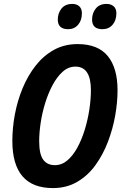

<svg xmlns="http://www.w3.org/2000/svg" viewBox="-20 -950 634 980"><path d="M250 10Q43 10 43 -231Q43 -297 56 -366.5Q69 -436 95.5 -500Q122 -564 162 -615Q202 -666 255.5 -695.5Q309 -725 376 -725Q480 -725 530 -664Q580 -603 580 -489Q580 -428 568 -360Q556 -292 531 -226.5Q506 -161 467.5 -107.5Q429 -54 374.5 -22Q320 10 250 10ZM260 -107Q295 -107 323.5 -131Q352 -155 374.5 -196Q397 -237 412.5 -287.5Q428 -338 436 -390.5Q444 -443 444 -490Q444 -610 365 -610Q329 -610 300 -584Q271 -558 248.5 -516Q226 -474 210.5 -423.5Q195 -373 187.5 -322.5Q180 -272 180 -230Q180 -163 200.5 -135Q221 -107 260 -107ZM503 -801Q450 -801 450 -850Q450 -883 469 -906.5Q488 -930 524 -930Q546 -930 560 -918Q574 -906 574 -882Q574 -846 554.5 -823.5Q535 -801 503 -801ZM328 -801Q275 -801 275 -850Q275 -883 294 -906.5Q313 -930 349 -930Q371 -930 384.5 -918Q398 -906 398 -882Q398 -846 378.5 -823.5Q359 -801 328 -801Z"/></svg>

Font: Noto Sans Condensed
Style: Bold Italic
Weight: 700
Width: 3
Italic angle: -12°
Designer: Monotype Design Team
Foundry: Monotype Imaging Inc.
Version: Version 2.013; ttfautohint (v1.8.4.7-5d5b)